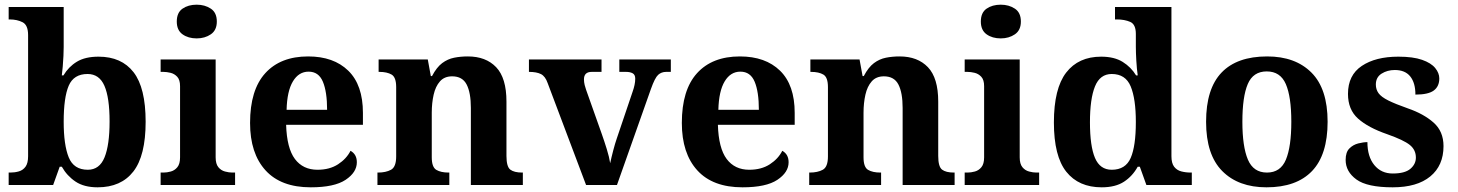

<svg xmlns="http://www.w3.org/2000/svg" viewBox="-20 -790 6225 820"><path d="M397 10Q339 10 302.5 -14.5Q266 -39 244 -78H235L207 0H17V-53H24Q43 -53 60.5 -58Q78 -63 89 -78Q100 -93 100 -123V-640Q100 -683 76.5 -695Q53 -707 21 -707H17V-760H252V-589Q252 -574 251 -551.5Q250 -529 248 -506Q246 -483 244 -468H251Q273 -505 308.5 -526.5Q344 -548 401 -548Q499 -548 550.5 -481.5Q602 -415 602 -270Q602 -125 549.5 -57.5Q497 10 397 10ZM355 -65Q405 -65 426.5 -118Q448 -171 448 -271Q448 -373 426 -423.5Q404 -474 354 -474Q295 -474 273.5 -424Q252 -374 252 -270Q252 -171 273.5 -118Q295 -65 355 -65Z M820 -626Q784 -626 759.5 -643.5Q735 -661 735 -698Q735 -736 759.5 -753Q784 -770 820 -770Q855 -770 880.5 -753Q906 -736 906 -698Q906 -661 880.5 -643.5Q855 -626 820 -626ZM666 0V-53H678Q693 -53 709.5 -57.5Q726 -62 737.5 -76Q749 -90 749 -118V-422Q749 -449 737 -462Q725 -475 708.5 -479Q692 -483 678 -483H666V-536H901V-118Q901 -90 912.5 -76Q924 -62 941 -57.5Q958 -53 972 -53H984V0Z M1307 10Q1180 10 1114 -62.5Q1048 -135 1048 -265Q1048 -406 1113 -477.5Q1178 -549 1296 -549Q1405 -549 1467.5 -488Q1530 -427 1530 -308V-257H1202Q1205 -157 1239.5 -111Q1274 -65 1336 -65Q1388 -65 1424 -88.5Q1460 -112 1477 -146Q1504 -131 1504 -97Q1504 -54 1456 -22Q1408 10 1307 10ZM1377 -321Q1377 -398 1359 -441Q1341 -484 1298 -484Q1256 -484 1231 -442.5Q1206 -401 1204 -321Z M1592 0V-53H1594Q1628 -53 1650 -65Q1672 -77 1672 -122V-418Q1672 -460 1652.5 -471.5Q1633 -483 1600 -483H1597V-536H1807L1820 -465H1825Q1845 -503 1868.5 -520.5Q1892 -538 1919.5 -543.5Q1947 -549 1978 -549Q2055 -549 2099 -503Q2143 -457 2143 -356V-124Q2143 -78 2159.5 -65.5Q2176 -53 2210 -53H2213V0H1991V-329Q1991 -394 1973 -429Q1955 -464 1911 -464Q1878 -464 1859 -442.5Q1840 -421 1832 -385.5Q1824 -350 1824 -309V-118Q1824 -76 1843.5 -64.5Q1863 -53 1896 -53H1899V0Z M2319 -435Q2309 -464 2290.5 -473.5Q2272 -483 2239 -483V-536H2549V-483H2507Q2474 -483 2474 -451Q2474 -439 2477 -427Q2480 -415 2483 -407L2550 -218Q2561 -187 2571.5 -153Q2582 -119 2586 -93Q2591 -117 2599 -147.5Q2607 -178 2614 -198L2682 -399Q2687 -413 2690 -427Q2693 -441 2693 -454Q2693 -471 2682 -477Q2671 -483 2654 -483H2625V-536H2845V-483H2825Q2805 -483 2791 -470.5Q2777 -458 2760 -410L2615 0H2483Z M3151 10Q3024 10 2958 -62.5Q2892 -135 2892 -265Q2892 -406 2957 -477.5Q3022 -549 3140 -549Q3249 -549 3311.5 -488Q3374 -427 3374 -308V-257H3046Q3049 -157 3083.5 -111Q3118 -65 3180 -65Q3232 -65 3268 -88.5Q3304 -112 3321 -146Q3348 -131 3348 -97Q3348 -54 3300 -22Q3252 10 3151 10ZM3221 -321Q3221 -398 3203 -441Q3185 -484 3142 -484Q3100 -484 3075 -442.5Q3050 -401 3048 -321Z M3436 0V-53H3438Q3472 -53 3494 -65Q3516 -77 3516 -122V-418Q3516 -460 3496.5 -471.5Q3477 -483 3444 -483H3441V-536H3651L3664 -465H3669Q3689 -503 3712.5 -520.5Q3736 -538 3763.5 -543.5Q3791 -549 3822 -549Q3899 -549 3943 -503Q3987 -457 3987 -356V-124Q3987 -78 4003.5 -65.5Q4020 -53 4054 -53H4057V0H3835V-329Q3835 -394 3817 -429Q3799 -464 3755 -464Q3722 -464 3703 -442.5Q3684 -421 3676 -385.5Q3668 -350 3668 -309V-118Q3668 -76 3687.5 -64.5Q3707 -53 3740 -53H3743V0Z M4254 -626Q4218 -626 4193.5 -643.5Q4169 -661 4169 -698Q4169 -736 4193.5 -753Q4218 -770 4254 -770Q4289 -770 4314.5 -753Q4340 -736 4340 -698Q4340 -661 4314.5 -643.5Q4289 -626 4254 -626ZM4100 0V-53H4112Q4127 -53 4143.5 -57.5Q4160 -62 4171.5 -76Q4183 -90 4183 -118V-422Q4183 -449 4171 -462Q4159 -475 4142.5 -479Q4126 -483 4112 -483H4100V-536H4335V-118Q4335 -90 4346.5 -76Q4358 -62 4375 -57.5Q4392 -53 4406 -53H4418V0Z M4685 10Q4587 10 4534 -56.5Q4481 -123 4481 -267Q4481 -412 4533.5 -480Q4586 -548 4683 -548Q4739 -548 4775 -525.5Q4811 -503 4832 -468H4839Q4835 -496 4833 -531Q4831 -566 4831 -590V-645Q4831 -686 4807 -696.5Q4783 -707 4750 -707H4742V-760H4983V-123Q4983 -93 4994.5 -78Q5006 -63 5025 -58Q5044 -53 5066 -53H5070V0H4876L4848 -78H4839Q4817 -38 4780.5 -14Q4744 10 4685 10ZM4728 -65Q4787 -65 4809 -115.5Q4831 -166 4831 -269Q4831 -368 4809 -421Q4787 -474 4728 -474Q4678 -474 4656.5 -421Q4635 -368 4635 -268Q4635 -166 4656.5 -115.5Q4678 -65 4728 -65Z M5389 10Q5269 10 5200 -59.5Q5131 -129 5131 -270Q5131 -411 5197 -480Q5263 -549 5392 -549Q5512 -549 5581 -480Q5650 -411 5650 -270Q5650 -129 5583.5 -59.5Q5517 10 5389 10ZM5391 -53Q5449 -53 5472 -108.5Q5495 -164 5495 -270Q5495 -377 5471.5 -431Q5448 -485 5390 -485Q5332 -485 5309 -431Q5286 -377 5286 -270Q5286 -164 5309.5 -108.5Q5333 -53 5391 -53Z M5928 10Q5819 10 5773 -23.5Q5727 -57 5727 -107Q5727 -140 5743 -156Q5759 -172 5781 -177.5Q5803 -183 5820 -183Q5820 -121 5849.5 -85Q5879 -49 5928 -49Q5980 -49 6003.5 -69Q6027 -89 6027 -117Q6027 -150 6001 -171Q5975 -192 5904 -217Q5823 -245 5780 -283.5Q5737 -322 5737 -389Q5737 -469 5796 -508.5Q5855 -548 5952 -548Q6015 -548 6053.5 -534.5Q6092 -521 6109.5 -499.5Q6127 -478 6127 -455Q6127 -421 6103.5 -403.5Q6080 -386 6025 -386Q6025 -436 6003 -463.5Q5981 -491 5937 -491Q5905 -491 5880.5 -475.5Q5856 -460 5856 -429Q5856 -408 5867.5 -392Q5879 -376 5909 -361Q5939 -346 5993 -327Q6060 -304 6102.5 -266.5Q6145 -229 6145 -166Q6145 -83 6088.5 -36.5Q6032 10 5928 10Z"/></svg>

Font: Noto Serif Thai
Style: Bold
Weight: 700
Designer: Monotype Design Team
Foundry: Monotype Imaging Inc.
Version: Version 2.002; ttfautohint (v1.8.4.7-5d5b)